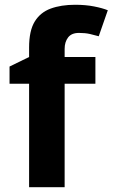

<svg xmlns="http://www.w3.org/2000/svg" viewBox="-20 -785 472 805"><path d="M380 -434H251V0H102V-434H20V-506L102 -546V-586Q102 -656 125.5 -694.5Q149 -733 192.5 -749Q236 -765 295 -765Q339 -765 374.5 -758Q410 -751 432 -742L394 -633Q377 -638 357 -642.5Q337 -647 311 -647Q280 -647 265.5 -628Q251 -609 251 -580V-546H380Z"/></svg>

Font: Noto Sans Kawi
Style: Bold
Weight: 700
Designer: Fadhl Haqq
Version: Version 1.000